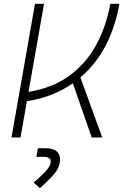

<svg xmlns="http://www.w3.org/2000/svg" viewBox="-20 -713 639 996"><path d="M39.6 0 161.6 -693.4H208.5L127.9 -236.3Q255.4 -257.3 342.3 -322Q429.2 -386.7 480.5 -482.7Q531.7 -578.6 552.2 -693.4H599.1Q579.6 -576.7 529.1 -478.5Q478.5 -380.4 397 -311.5L510.3 0H455.6L357.9 -280.8Q308.1 -246.1 248.3 -222.4Q188.5 -198.7 119.6 -188L86.4 0ZM187 262.7 154.3 233.9Q186 207.5 214.6 178Q243.2 148.4 243.2 124.5Q243.2 100.6 205.6 100.6H168.9L176.8 55.7H213.4Q291.5 55.7 291.5 114.7Q291.5 153.8 260.5 189.9Q229.5 226.1 187 262.7Z"/></svg>

Font: Cascadia Mono PL ExtraLight
Style: Italic
Weight: 200
Italic angle: -10°
Monospace: yes
Designer: Aaron Bell
Foundry: Saja Typeworks
Version: Version 2404.023; ttfautohint (v1.8.4)